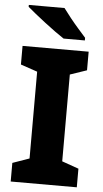

<svg xmlns="http://www.w3.org/2000/svg" viewBox="-61 -969 542 1007"><g transform="rotate(5 209.5 -465.5)"><path d="M383 0H35V-98L123 -129V-586L35 -616V-714H383V-616L295 -586V-129L383 -98ZM237 -931Q253 -909 275 -881.5Q297 -854 319.5 -828.5Q342 -803 358 -785V-771H246Q226 -784 199 -803.5Q172 -823 143.5 -845Q115 -867 90 -887Q65 -907 49 -921V-931Z"/></g></svg>

Font: Noto Sans Thai Looped ExtraBold
Style: Regular
Weight: 800
Designer: Sasikarn Vongin, Ben Mitchell
Foundry: The Fontpad Ltd
Version: Version 1.001; ttfautohint (v1.8.4.7-5d5b)